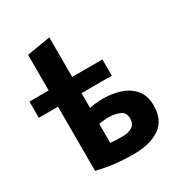

<svg xmlns="http://www.w3.org/2000/svg" viewBox="-182 -911 999 1055"><g transform="rotate(-30 318.0 -383.0)"><path d="M365 11Q299 11 244 4.5Q189 -2 132 -16V-423H10V-526H132V-752L281 -777V-526H473V-423H281V-329Q295 -333 317.5 -335.5Q340 -338 369 -338Q427 -338 477.5 -321Q528 -304 559.5 -266Q591 -228 591 -166Q591 -74 529 -31.5Q467 11 365 11ZM355 -104Q396 -104 419.5 -119.5Q443 -135 443 -170Q443 -207 413 -220.5Q383 -234 341 -234Q326 -234 308 -232Q290 -230 281 -228V-108Q293 -106 313 -105Q333 -104 355 -104Z"/></g></svg>

Font: Ubuntu Sans ExtraBold
Style: Regular
Weight: 800
Designer: Dalton Maag Ltd
Foundry: Dalton Maag Ltd
Version: Version 1.006; ttfautohint (v1.8.4.7-5d5b)